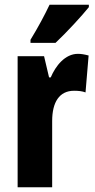

<svg xmlns="http://www.w3.org/2000/svg" viewBox="-20 -786 400 806"><path d="M353 -756V-766H188C167 -722 141 -673 108 -619V-606H213C261 -651 325 -721 353 -756ZM307 -560C253 -560 213 -509 193 -461H186L165 -550H54V0H199V-278C199 -357 229 -405 291 -405C311 -405 326 -403 339 -398L352 -553C333 -558 320 -560 307 -560Z"/></svg>

Font: Noto Sans Khmer UI ExtraCondensed ExtraBold
Style: Regular
Weight: 800
Width: 2
Designer: Danh Hong and the Monotype Design Team
Foundry: Monotype Imaging Inc.
Version: Version 2.002